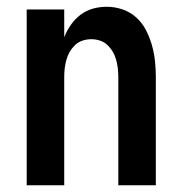

<svg xmlns="http://www.w3.org/2000/svg" viewBox="-20 -548 540 568"><path d="M59 0V-520H170V-438Q178 -458 190 -475Q202 -492 218.5 -504.5Q235 -517 255 -522.5Q275 -528 296 -528Q320 -528 343 -520Q366 -512 383.5 -496Q401 -480 412 -458.5Q423 -437 429.5 -414Q436 -391 438.5 -367.5Q441 -344 441 -320V0H330V-320Q330 -333 328.5 -346Q327 -359 323.5 -371.5Q320 -384 313.5 -395Q307 -406 297.5 -415Q288 -424 275.5 -428Q263 -432 250 -432Q237 -432 224.5 -428Q212 -424 202.5 -415Q193 -406 186.5 -395Q180 -384 176.5 -371.5Q173 -359 171.5 -346Q170 -333 170 -320V0Z"/></svg>

Font: Iosevka Web
Style: Bold
Weight: 700
Monospace: yes
Designer: Belleve Invis
Foundry: Belleve Invis
Version: Version 28.0.3; ttfautohint (v1.8.3)